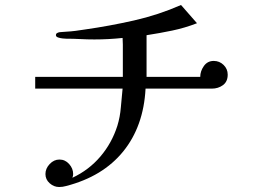

<svg xmlns="http://www.w3.org/2000/svg" viewBox="-20 -726 1040 769"><path d="M892 -427Q892 -399 873 -385Q854 -371 828 -371H563Q555 -220 473.5 -119.5Q392 -19 245 19Q238 21 231 22Q224 23 217 23Q196 23 179 8Q162 -7 162 -29Q162 -51 179 -69Q196 -87 218 -87Q241 -87 257 -69Q273 -51 273 -29Q273 -22 270 -14Q336 -45 382 -99Q428 -153 450 -222Q461 -258 464 -296Q467 -334 471 -371H121V-418H472V-522Q472 -535 472 -548Q472 -561 471 -574Q414 -568 358 -568Q330 -568 302 -569.5Q274 -571 245 -571Q241 -571 231 -572Q221 -573 212.5 -576Q204 -579 204 -585Q204 -591 208.5 -593.5Q213 -596 218 -597Q224 -598 230.5 -598Q237 -598 244 -599Q264 -600 283 -602.5Q302 -605 321 -608Q419 -622 516.5 -644Q614 -666 705 -706L769 -633Q720 -614 669.5 -603.5Q619 -593 567 -585V-418H782Q782 -441 796.5 -461.5Q811 -482 836 -482Q859 -482 875.5 -466Q892 -450 892 -427Z"/></svg>

Font: Kaisei Decol
Style: Regular
Weight: 400
Designer: Font-Kai, 金井和夫
Foundry: KAZUO KANAI
Version: Version 5.003